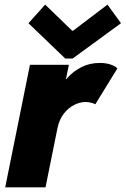

<svg xmlns="http://www.w3.org/2000/svg" viewBox="-20 -806 540 826"><path d="M2.4 0 108.9 -527.3H276.4L263.7 -465.8H275.9L240.7 -425.8Q249.5 -448.2 272.5 -473.6Q295.4 -499 330.3 -517.1Q365.2 -535.2 409.7 -535.2Q437.5 -535.2 457.5 -527.8Q477.5 -520.5 484.9 -511.7L390.1 -357.4Q382.3 -361.8 370.6 -364.5Q358.9 -367.2 347.7 -367.2Q324.2 -367.2 299.3 -354.7Q274.4 -342.3 254.9 -317.6Q235.4 -293 227.5 -255.9L175.8 0ZM260.7 -554.2 102.5 -706.1 174.3 -786.1 290.5 -673.8H294.4L442.4 -786.1L500.5 -706.1L292.5 -554.2Z"/></svg>

Font: Reddit Sans Black
Style: Italic
Weight: 900
Italic angle: -11.25°
Designer: Stephen Hutchings
Version: Version 1.013